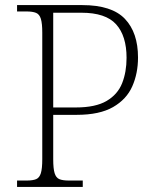

<svg xmlns="http://www.w3.org/2000/svg" viewBox="-20 -734 611 754"><path d="M47 0V-25H84Q109 -25 122 -30.5Q135 -36 140.5 -54Q146 -72 146 -109V-606Q146 -642 140.5 -660Q135 -678 121.5 -683.5Q108 -689 84 -689H47V-714H303Q419 -714 470.5 -660Q522 -606 522 -508Q522 -446 499.5 -395Q477 -344 424 -313.5Q371 -283 281 -283H189V-108Q189 -72 194.5 -54Q200 -36 213 -30.5Q226 -25 251 -25H305V0ZM278 -312Q355 -312 398.5 -337.5Q442 -363 459.5 -407Q477 -451 477 -507Q477 -593 436 -638.5Q395 -684 300 -684H189V-312Z"/></svg>

Font: Noto Serif ExtraLight
Style: Regular
Weight: 200
Designer: Monotype Design Team
Foundry: Monotype Imaging Inc.
Version: Version 2.015; ttfautohint (v1.8.4.7-5d5b)